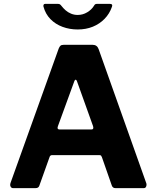

<svg xmlns="http://www.w3.org/2000/svg" viewBox="-20 -974 811 994"><path d="M47.9 0Q38.9 0 34.8 -8.2Q30.6 -16.4 35.2 -29L283.8 -722.4Q287.9 -732.7 293.2 -737.4Q298.5 -742 309.8 -742H459.6Q482.5 -742 490.5 -719.9L736.8 -27.1Q740.2 -18.8 737 -9.4Q733.8 0 724.5 0H577.9Q563 0 558.5 -14.4L507.5 -160.5Q505.7 -165.2 503.4 -168.1Q501 -171 493.9 -171H250.3Q239.7 -171 236.7 -161.2L183.6 -12.7Q181.9 -7.3 177.3 -3.6Q172.7 0 163.4 0H47.9ZM453.4 -303.7Q466.9 -303.7 461.8 -320.8L378 -554.7Q375.4 -561.2 371.5 -561.2Q367.7 -561.2 365.1 -554.4L279.9 -320.9Q273.4 -303.7 288.5 -303.7ZM548.2 -954Q565.4 -954 559.5 -938.6Q547 -902.6 521.3 -876.4Q495.7 -850.1 460.4 -835.7Q425.1 -821.4 382.2 -821.4Q340.6 -821.4 304 -834.9Q267.3 -848.4 241.2 -875Q215.2 -901.6 204.9 -940.3Q203.9 -945.1 205.8 -949.6Q207.7 -954 213.9 -954H278.8Q286.7 -954 290.4 -951.4Q294.2 -948.9 299.4 -942Q307.9 -931 319.8 -920.5Q331.8 -910 347.8 -903.3Q363.9 -896.6 382.2 -896.6Q408.7 -896.6 431.4 -910.3Q454.2 -924 465.8 -943Q469.9 -950.6 473.7 -952.3Q477.5 -954 482.6 -954Z"/></svg>

Font: Libre Franklin Thin
Style: Regular
Weight: 100
Designer: Pablo Impallari, Rodrigo Fuenzalida, Nhung Nguyen
Foundry: Impallari Type
Version: Version 3.000